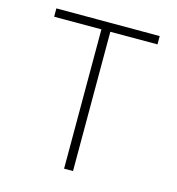

<svg xmlns="http://www.w3.org/2000/svg" viewBox="-108 -821 841 914"><g transform="rotate(15 312.5 -364.0)"><path d="M57.6 -686.5V-727.5H566.9V-686.5H334.5V0H290.5V-686.5Z"/></g></svg>

Font: Inter Extra Light
Style: Regular
Weight: 200
Designer: Rasmus Andersson
Foundry: rsms
Version: Version 4.000;git-3c8e0fc